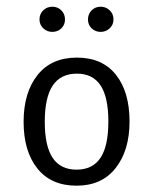

<svg xmlns="http://www.w3.org/2000/svg" viewBox="-20 -557 466 584"><path d="M374 -187.5Q374 -99.6 331.8 -45.9Q289.6 7.8 212.9 7.8Q135.7 7.8 93.8 -44.4Q51.8 -96.7 51.8 -186.5Q51.8 -275.4 94 -328.6Q136.2 -381.8 213.9 -381.8Q291 -381.8 332.5 -329.8Q374 -277.8 374 -187.5ZM116.2 -186.5Q116.2 -112.8 140.1 -76.9Q164.1 -41 212.9 -41Q261.7 -41 285.6 -76.9Q309.6 -112.8 309.6 -187.5Q309.6 -261.2 285.9 -297.1Q262.2 -333 213.9 -333Q164.6 -333 140.4 -296.9Q116.2 -260.7 116.2 -186.5ZM100.1 -497.6Q100.1 -514.6 111.6 -525.6Q123 -536.6 139.2 -536.6Q155.3 -536.6 166.5 -525.6Q177.7 -514.6 177.7 -497.6Q177.7 -481.4 166.5 -470.7Q155.3 -460 139.2 -460Q123 -460 111.6 -470.9Q100.1 -481.9 100.1 -497.6ZM247.6 -497.6Q247.6 -514.6 258.8 -525.6Q270 -536.6 286.1 -536.6Q302.2 -536.6 313.7 -525.6Q325.2 -514.6 325.2 -497.6Q325.2 -481.9 313.7 -470.9Q302.2 -460 286.1 -460Q270 -460 258.8 -470.7Q247.6 -481.4 247.6 -497.6Z"/></svg>

Font: Amiri Typewriter
Style: Regular
Weight: 400
Monospace: yes
Designer: Khaled Hosny
Version: Version 1.1